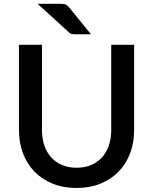

<svg xmlns="http://www.w3.org/2000/svg" viewBox="-20 -948 780 977"><path d="M369.5 -94.5Q411 -94.5 443.8 -108.5Q476.5 -122.5 499.2 -147.5Q522 -172.5 534 -207.8Q546 -243 546 -286V-720H662.5V-286Q662.5 -222.5 642.2 -168.5Q622 -114.5 584 -75.2Q546 -36 491.8 -13.8Q437.5 8.5 369.5 8.5Q301.5 8.5 247.2 -13.8Q193 -36 155 -75.2Q117 -114.5 96.8 -168.5Q76.5 -222.5 76.5 -286V-720H193.5V-286.5Q193.5 -243.5 205.5 -208.2Q217.5 -173 240 -147.8Q262.5 -122.5 295.2 -108.5Q328 -94.5 369.5 -94.5ZM285 -928.5Q294 -928.5 300.8 -928Q307.5 -927.5 312.8 -925.5Q318 -923.5 322.5 -919.8Q327 -916 332 -910L443 -773.5H365.5Q352.5 -773.5 345.2 -775Q338 -776.5 329.5 -784.5L171.5 -928.5Z"/></svg>

Font: Lato 2
Style: Regular
Weight: 600
Designer: Lukasz Dziedzic with Adam Twardoch and Botio Nikoltchev
Foundry: tyPoland Lukasz Dziedzic
Version: Version 2.015; 2015-08-06; http://www.latofonts.com/